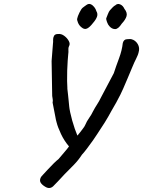

<svg xmlns="http://www.w3.org/2000/svg" viewBox="-20 -878 716 960"><path d="M637 -682Q657 -677 668.5 -658Q680 -639 673 -616Q671 -607 667.5 -599.5Q664 -592 660 -583Q653 -570 642 -543.5Q631 -517 618.5 -487.5Q606 -458 596 -435Q586 -412 582 -405Q572 -385 561 -365Q550 -345 538 -325Q522 -295 504 -266Q486 -237 467 -209Q461 -199 445.5 -177Q430 -155 414 -134Q398 -113 390 -105Q372 -77 349 -53.5Q326 -30 303 -7Q291 6 283.5 14Q276 22 269 29.5Q262 37 251 48Q231 72 205 55Q190 46 183.5 35.5Q177 25 183 11Q184 7 195 -4.5Q206 -16 220.5 -32Q235 -48 249.5 -62Q264 -76 273 -83Q291 -105 303.5 -119Q316 -133 325 -146Q301 -174 285 -208Q269 -242 263 -266Q261 -273 259.5 -279.5Q258 -286 257 -293L243 -365Q245 -375 243.5 -382Q242 -389 241 -398L238 -574Q238 -570 238.5 -579.5Q239 -589 240.5 -605Q242 -621 243 -637Q244 -653 245 -662Q246 -667 245.5 -678Q245 -689 250 -698.5Q255 -708 270 -708Q286 -710 301 -699Q316 -688 324 -673Q332 -658 325 -647Q321 -639 322 -629Q323 -619 321 -605Q320 -597 318.5 -575Q317 -553 316 -525.5Q315 -498 315.5 -473.5Q316 -449 317 -435Q316 -442 317 -432.5Q318 -423 320 -406Q322 -389 323.5 -372Q325 -355 326 -346Q327 -335 331 -316Q335 -297 341 -275.5Q347 -254 354 -234Q361 -214 367 -200L381 -217Q388 -227 395 -235.5Q402 -244 406 -253Q414 -272 425.5 -288Q437 -304 445 -321Q455 -340 465.5 -356Q476 -372 484 -389L549 -512Q560 -546 575 -586Q590 -626 594 -663Q599 -682 616 -682Q618 -682 625.5 -682.5Q633 -683 637 -682ZM527 -747Q520 -754 515 -768Q510 -782 511 -786Q513 -791 519 -806.5Q525 -822 530 -827Q534 -832 543 -841Q552 -850 556 -851Q567 -862 581 -856Q595 -850 602 -834Q618 -814 612.5 -796.5Q607 -779 589 -760Q571 -732 555 -732.5Q539 -733 527 -747ZM388 -741Q376 -750 370 -764.5Q364 -779 366 -785Q368 -796 377 -814.5Q386 -833 393 -839Q396 -841 401.5 -845.5Q407 -850 412 -853Q423 -861 433 -857Q443 -853 451 -843Q459 -833 462 -822Q470 -809 465 -794.5Q460 -780 445 -763Q429 -742 415.5 -735.5Q402 -729 388 -741Z"/></svg>

Font: Caveat SemiBold
Style: Regular
Weight: 600
Designer: Pablo Impallari
Foundry: Pablo Impallari
Version: Version 2.000